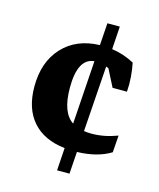

<svg xmlns="http://www.w3.org/2000/svg" viewBox="-87 -512 543 656"><g transform="rotate(15 184.5 -184.0)"><path d="M176.3 81.1 181.6 1Q106.9 -7.3 67.1 -52.7Q27.3 -98.1 27.3 -175.8Q27.3 -262.7 75.9 -315.2Q124.5 -367.7 207 -370.1L212.4 -448.7H256.3L251 -367.7Q293.9 -361.3 330.6 -341.3Q335.4 -318.4 337.4 -292.2Q339.4 -266.1 337.4 -240.2H286.6L255.4 -301.3Q251 -303.2 246.6 -304.7L230.5 -72.3Q242.7 -70.3 257.3 -70.3Q302.2 -70.3 348.6 -87.9L344.2 -27.8Q297.4 1 225.6 2.9L220.2 81.1ZM145.5 -203.1Q145.5 -115.2 188 -87.4L203.1 -312Q145.5 -307.1 145.5 -203.1Z"/></g></svg>

Font: Markazi Text
Style: Bold
Weight: 700
Designer: Borna Izadpanah (Arabic designer), Fiona Ross (Arabic design director) and Florian Runge (Latin designer)
Foundry: Borna Izadpanah and Florian Runge
Version: Version 1.001; ttfautohint (v1.8.3)